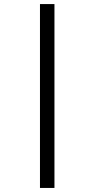

<svg xmlns="http://www.w3.org/2000/svg" viewBox="-20 -822 468 952"><path d="M178.2 109.9V-801.8H250V109.9Z"/></svg>

Font: Literata Book Medium
Style: Regular
Weight: 500
Designer: Latin by Veronika Burian and Jose Scaglione. Greek by Irene Vlachou. Cyrillic by Vera Evstafieva
Foundry: TypeTogether
Version: Version 2.003;PS 002.003;hotconv 1.0.88;makeotf.lib2.5.64775